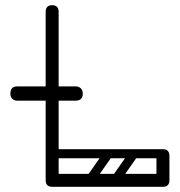

<svg xmlns="http://www.w3.org/2000/svg" viewBox="-20 -720 693 740"><path d="M181 0Q156 0 156 -36V-674Q156 -700 181 -700Q206 -700 206 -674V-26Q206 0 181 0ZM182 0Q156 0 156 -25Q156 -50 182 -50H607Q633 -50 633 -25Q633 0 607 0ZM583 -119Q583 -145 608 -145Q633 -145 633 -119V-26Q633 0 608 0Q583 0 583 -26ZM163 -127Q163 -145 181 -145H608Q626 -145 626 -127Q626 -110 607 -110H180Q163 -110 163 -127ZM407 -139Q420 -129 411 -116L345 -22Q336 -8 320 -19Q307 -29 316 -42L382 -136Q386 -141 393 -142.5Q400 -144 407 -139ZM505 -139Q518 -129 509 -116L443 -22Q434 -8 418 -19Q405 -29 414 -42L480 -136Q484 -141 491 -142.5Q498 -144 505 -139ZM209 -32Q209 -49 226 -49H558Q575 -49 575 -32Q575 -14 559 -14H227Q209 -14 209 -32ZM209 -128Q209 -145 226 -145H558Q575 -145 575 -128Q575 -110 559 -110H227Q209 -110 209 -128ZM299 -359Q299 -332 271 -332Q217 -332 187 -332Q157 -332 143 -332Q129 -332 122.5 -332Q116 -332 110 -332Q104 -332 90 -332Q76 -332 46 -332Q35 -332 27.5 -339Q20 -346 20 -359Q20 -387 46 -387H271Q283 -387 291 -380Q299 -373 299 -359Z"/></svg>

Font: Nsibidi Libre Uzo
Style: Regular
Weight: 400
Designer: Oluwaseun Badejo
Version: Version 1.021